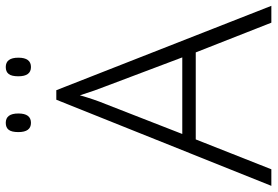

<svg xmlns="http://www.w3.org/2000/svg" viewBox="-162 -762 925 640"><g transform="rotate(-90 300.0 -442.5)"><path d="M444.8 -252H154.8L55.2 0H0L287.1 -716.8H318.8L600.1 0H543.9ZM172.9 -296.9H428.2L331.1 -554.2Q318.8 -584.5 301.8 -638.2Q288.6 -591.3 272.9 -553.2ZM179.2 -843.3Q179.2 -865.7 186.8 -875.5Q194.3 -885.3 210 -885.3Q241.2 -885.3 241.2 -843.3Q241.2 -801.3 210 -801.3Q179.2 -801.3 179.2 -843.3ZM365.2 -843.3Q365.2 -865.7 372.8 -875.5Q380.4 -885.3 396 -885.3Q427.2 -885.3 427.2 -843.3Q427.2 -801.3 396 -801.3Q365.2 -801.3 365.2 -843.3Z"/></g></svg>

Font: Zoram GWeb Light
Style: Regular
Weight: 300
Foundry: Ascender Corporation
Version: Version 1.000